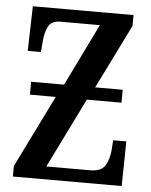

<svg xmlns="http://www.w3.org/2000/svg" viewBox="-52 -757 629 800"><g transform="rotate(5 262.5 -357.0)"><path d="M32 0V-44L181 -346H73V-400H211L338 -660H174Q136 -660 123 -635Q110 -610 107 -575L103 -527H48L53 -714H474V-669L341 -400H456V-346H311L167 -54H350Q397 -54 413 -81Q429 -108 432 -144L435 -187H490L487 0Z"/></g></svg>

Font: Noto Serif ExtraCondensed SemiBold
Style: Regular
Weight: 600
Width: 2
Designer: Monotype Design Team
Foundry: Monotype Imaging Inc.
Version: Version 2.015; ttfautohint (v1.8.4.7-5d5b)